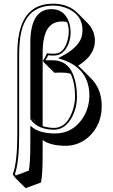

<svg xmlns="http://www.w3.org/2000/svg" viewBox="-20 -718 610 1033"><path d="M343.8 -325.2Q331.5 -327.1 308.6 -327.6Q285.2 -327.6 272.5 -326.7L215.8 -382.8L210.9 -390.1Q225.1 -412.6 232.9 -431.2Q248 -429.2 263.2 -429.2Q279.3 -429.2 287.1 -431.2Q325.7 -438.5 343.3 -501Q349.6 -524.9 350.1 -545.9Q349.6 -575.2 341.3 -598.6Q327.6 -602.5 313.5 -602.5Q242.7 -602.5 220.7 -528.3Q209.5 -489.7 209.5 -433.6V-39.6Q237.3 -30.3 271 -29.8Q335 -29.8 367.2 -112.8Q383.8 -156.2 383.8 -200.2Q383.3 -272.5 360.4 -320.3Q352.1 -323.7 343.8 -325.2ZM209.5 35.2V117.7Q209.5 218.8 200.7 263.7L117.7 294.4L61 237.8L48.8 220.2Q72.8 155.8 73.2 9.8V-429.2Q73.2 -660.2 213.4 -692.4Q237.8 -698.2 267.1 -698.2Q347.2 -697.3 396.5 -648.9L452.6 -592.3Q489.7 -553.7 490.7 -499.5Q490.7 -420.9 403.3 -366.7Q400.9 -365.2 399.9 -364.7Q408.7 -357.4 415.5 -350.6L472.2 -293.9Q526.9 -237.8 527.3 -147.5Q527.3 -49.3 461.4 14.6Q406.7 65.9 333.5 66.4Q250 65.9 209.5 35.2ZM176.8 -56.6 152.8 -80.6Q158.2 -73.2 164.1 -67.9Q170.4 -61.5 176.8 -56.6ZM143.1 -41.5 159.2 -29.3Q198.2 -0.5 276.9 0Q366.7 0 420.9 -76.2Q460.4 -132.8 460.9 -204.1Q460.4 -349.1 314.9 -397.5L292.5 -404.8L313.5 -416Q398.9 -461.4 417 -514.2Q423.8 -534.2 423.8 -556.2Q423.8 -633.8 349.6 -669.4Q311 -687.5 267.1 -688Q125.5 -688 93.8 -543Q83.5 -494.1 83 -429.2V9.8Q83 154.8 60.1 218.8L64.9 226.1L135.3 199.7Q143.1 155.8 143.1 61ZM289.1 -391.6Q373.5 -374.5 390.6 -250Q394 -225.1 394 -200.2Q394 -125.5 356.4 -69.8Q321.8 -20.5 271 -20Q184.1 -20.5 145 -74.7L143.1 -77.1V-490.2Q144.5 -668 256.8 -668.9Q323.2 -668.9 349.1 -604.5Q359.4 -577.1 359.9 -545.9Q359.9 -488.8 329.6 -448.7Q311.5 -426.3 289.6 -421.4Q278.8 -418.9 263.2 -418.9Q251 -418.9 239.3 -420.4Q232.9 -406.7 225.1 -393.6Q237.8 -394 252 -394Q277.3 -393.6 289.1 -391.6Z"/></svg>

Font: Linux Biolinum Shadow O
Style: Regular
Weight: 400
Designer: Philipp H. Poll
Foundry: Philipp H. Poll
Version: Version 1.0.4